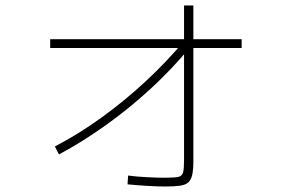

<svg xmlns="http://www.w3.org/2000/svg" viewBox="-20 -657 1040 700"><path d="M180 -123Q265 -167 349.5 -228Q434 -289 510.5 -360Q587 -431 648 -504L672 -484Q610 -408 531.5 -335.5Q453 -263 367 -201.5Q281 -140 195 -94ZM582 23Q554 23 514 20.5Q474 18 445 15L447 -17Q476 -13 515 -11Q554 -9 580 -9Q615 -9 629.5 -12Q644 -15 647.5 -28.5Q651 -42 651 -72V-637H685V-69Q685 -39 681 -20.5Q677 -2 667 7.5Q657 17 636.5 20Q616 23 582 23ZM163 -482V-514H861V-482Z"/></svg>

Font: M PLUS 1 Code ExtraLight
Style: Regular
Weight: 250
Designer: Coji Morishita
Foundry: UNDERFOREST DESIGN
Version: Version 1.002